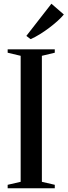

<svg xmlns="http://www.w3.org/2000/svg" viewBox="-20 -1007 362 1027"><path d="M90.5 -34.5V-708.5L21 -725V-743H273V-725L204 -708.5V-34.5L273 -18.5V0H21V-18.5ZM143 -798 121 -815 255 -987 321.5 -929.5Q309 -914 288.2 -895.2Q267.5 -876.5 243 -858Q218.5 -839.5 193 -823.8Q167.5 -808 144.5 -798Z"/></svg>

Font: Merriweather 144pt Medium
Style: Regular
Weight: 500
Version: Version 2.100